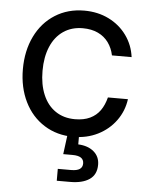

<svg xmlns="http://www.w3.org/2000/svg" viewBox="-53 -570 628 817"><g transform="rotate(5 261.5 -161.5)"><path d="M35.2 -256.8Q35.2 -335.4 65.2 -397Q95.2 -458.5 149.7 -492.9Q204.1 -527.3 274.4 -527.3Q332 -527.3 378.9 -504.2Q425.8 -481 455.3 -440.2Q484.9 -399.4 491.7 -347.7H407.7Q401.4 -378.4 384.3 -402.1Q367.2 -425.8 339.4 -439Q311.5 -452.1 274.4 -452.1Q226.6 -452.1 191.4 -428Q156.2 -403.8 137.7 -359.9Q119.1 -315.9 119.1 -256.8Q119.1 -198.2 137.7 -154.5Q156.2 -110.8 191.2 -87.2Q226.1 -63.5 274.4 -63.5Q312 -63.5 338.6 -76.2Q365.2 -88.9 381.6 -112.1Q397.9 -135.3 406.2 -168H491.7Q484.9 -117.2 455.1 -76.2Q425.3 -35.2 378.4 -11.7Q331.5 11.7 274.4 11.7Q204.1 11.7 149.7 -22.5Q95.2 -56.6 65.2 -117.7Q35.2 -178.7 35.2 -256.8ZM220.2 153.3H277.3Q301.8 153.3 313.7 145.3Q325.7 137.2 325.7 121.1Q325.7 105 313.7 96.9Q301.8 88.9 277.3 88.9H237.8L252.4 -23.4H297.9V0V42Q339.8 43.9 364.7 65.2Q389.6 86.4 389.6 121.1Q389.6 163.1 359.9 183.6Q330.1 204.1 277.3 204.1H220.2Z"/></g></svg>

Font: Intratopia Thin
Style: Regular
Weight: 100
Designer: Rasmus Andersson
Foundry: rsms
Version: Version 3.000;Glyphs 3.2.3 (3260)